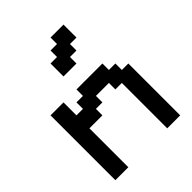

<svg xmlns="http://www.w3.org/2000/svg" viewBox="-223 -923 1047 1047"><g transform="rotate(-45 300.0 -400.0)"><path d="M450 0H550V-400H500V-450H450V-500H250V-450H200V-400H150V-500H50V0H150V-300H250V-350H300V-400H400V-350H450ZM250 -600H350V-650H400V-700H450V-800H350V-750H300V-700H250Z"/></g></svg>

Font: Matrix Sans Video
Style: Regular
Weight: 400
Designer: Brad Neil
Version: Version 1.100